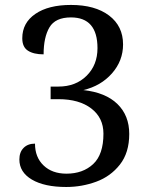

<svg xmlns="http://www.w3.org/2000/svg" viewBox="-20 -744 599 774"><path d="M58.1 -101.1Q58.1 -130.9 75.2 -147.9Q92.3 -165 121.1 -165Q121.1 -109.9 155.8 -76.9Q190.4 -43.9 248 -43.9Q314 -43.9 355.5 -82.5Q397 -121.1 397 -205.1Q397 -269 348.1 -306.6Q299.3 -344.2 215.8 -344.2H184.1V-395H215.8Q285.2 -395 329.1 -438.5Q373 -481.9 373 -549.8Q373 -673.8 266.1 -673.8Q203.1 -673.8 179.4 -633.8Q155.8 -593.8 155.8 -524.9Q115.7 -524.9 92.8 -539.6Q69.8 -554.2 69.8 -589.8Q69.8 -651.9 122.6 -688Q175.3 -724.1 266.1 -724.1Q363.3 -724.1 419.7 -681.4Q476.1 -638.7 476.1 -564.9Q476.1 -499 431.4 -448.2Q386.7 -397.5 315.9 -380.9Q405.8 -371.1 453.4 -324.7Q501 -278.3 501 -204.1Q501 -128.4 463.4 -80.6Q425.8 -32.7 367.9 -11.5Q310.1 9.8 247.1 9.8Q159.2 9.8 108.6 -20Q58.1 -49.8 58.1 -101.1Z"/></svg>

Font: Noto Serif Tamil
Style: Regular
Weight: 400
Designer: Indian Type Foundry
Foundry: Monotype Imaging Inc.
Version: Version 1.01